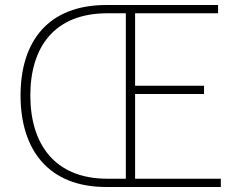

<svg xmlns="http://www.w3.org/2000/svg" viewBox="-20 -746 953 766"><path d="M403 0H861V-33H519V-371H794V-404H519V-693H850V-726H404C173 -726 62 -582 62 -365C62 -149 173 0 403 0ZM408 -33C196 -33 101 -174 101 -365C101 -557 196 -693 408 -693H482V-33Z"/></svg>

Font: Noto Sans Japanese Thin
Style: Regular
Weight: 100
Designer: Ryoko NISHIZUKA (kana & ideographs); Paul D. Hunt (Latin, Greek & Cyrillic); Wenlong ZHANG (bopomofo); Sandoll Communica
Foundry: Adobe Systems Incorporated
Version: Version 1.000;PS 1;hotconv 1.0.78;makeotf.lib2.5.61930